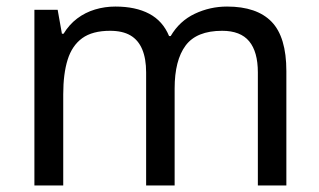

<svg xmlns="http://www.w3.org/2000/svg" viewBox="-20 -566 975 586"><path d="M673 -546Q764 -546 809 -499.5Q854 -453 854 -349V0H767V-345Q767 -408 740.5 -440Q714 -472 658 -472Q580 -472 546.5 -427Q513 -382 513 -296V0H426V-345Q426 -387 414 -415.5Q402 -444 378 -458Q354 -472 316 -472Q262 -472 231 -449.5Q200 -427 186.5 -384Q173 -341 173 -278V0H85V-536H156L169 -463H174Q191 -491 215.5 -509.5Q240 -528 270 -537Q300 -546 332 -546Q394 -546 435.5 -524Q477 -502 496 -456H501Q528 -502 574.5 -524Q621 -546 673 -546Z"/></svg>

Font: ukannada05
Style: Book
Weight: 400
Designer: Jelle Bosma - Monotype Design Team
Foundry: Monotype Imaging Inc.
Version: Version 2.003